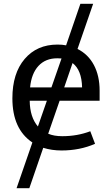

<svg xmlns="http://www.w3.org/2000/svg" viewBox="-20 -780 584 1008"><path d="M503 -251H293L233 -78Q263 -65 307 -65Q386 -65 454 -91L479 -25Q399 10 303 10Q252 10 207 -4L134 208H67L150 -32Q45 -102 45 -264Q45 -395 109.5 -470.5Q174 -546 282 -546Q307 -546 327 -542L402 -760H469L387 -523Q443 -495 473 -438.5Q503 -382 503 -304ZM281 -474Q219 -474 182 -434Q145 -394 138 -321H250L303 -473Q296 -474 281 -474ZM411 -321Q409 -412 361 -449L317 -321ZM179 -116 226 -251H136Q137 -165 179 -116Z"/></svg>

Font: Advent Sans Logo
Style: Regular
Weight: 400
Designer: Types & Symbols
Foundry: Types & Symbols
Version: Version 1.002